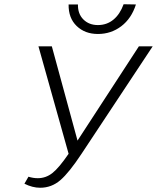

<svg xmlns="http://www.w3.org/2000/svg" viewBox="-20 -876 739 904"><path d="M303 -855H347Q346 -811 372.5 -784.5Q399 -758 441 -758Q483 -758 514 -783.5Q545 -809 562 -856L620 -855Q599 -789 551 -752.5Q503 -716 441 -716Q380 -716 341 -753.5Q302 -791 303 -855ZM699 -658 364 -152Q306 -64 264.5 -28Q223 8 169 8Q133 8 95 -11L114 -44Q136 -37 158 -37Q196 -37 227 -61.5Q258 -86 303 -152L161 -658H224L345 -214L634 -658Z"/></svg>

Font: Ysabeau Infant Semilight
Style: Italic
Weight: 300
Italic angle: -12°
Designer: Christian Thalmann (Catharsis Fonts)
Version: Version 0.003